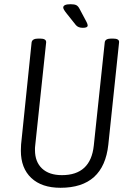

<svg xmlns="http://www.w3.org/2000/svg" viewBox="-20 -885 630 911"><path d="M267 6Q178 6 128.5 -40.5Q79 -87 79 -170Q79 -185 80 -199L130 -684Q133 -702 162 -702H170Q200 -702 199 -684L147 -194Q146 -188 146 -183Q146 -178 146 -173Q146 -117 179.5 -85.5Q213 -54 274 -54Q410 -54 425 -194L477 -684Q479 -702 508 -702H516Q547 -702 545 -684L494 -199Q472 6 267 6ZM373 -753Q351 -753 340 -766L297 -820Q280 -841 280 -849Q280 -865 315 -865Q333 -865 342 -860.5Q351 -856 358 -842L391 -780Q396 -770 396 -764Q396 -753 373 -753Z"/></svg>

Font: Asap Condensed Condensed Light
Style: Italic
Weight: 300
Width: 3
Italic angle: -6°
Designer: Pablo Cosgaya
Foundry: Omnibus-Type
Version: Version 3.001; ttfautohint (v1.8.4.7-5d5b)